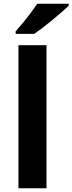

<svg xmlns="http://www.w3.org/2000/svg" viewBox="-20 -1000 385 1020"><path d="M227 0H78V-760H227ZM345 -980V-970Q331 -956 308 -936Q285 -916 258.5 -894Q232 -872 206.5 -852.5Q181 -833 162 -820H63V-833Q79 -852 100.5 -877.5Q122 -903 142.5 -930.5Q163 -958 178 -980Z"/></svg>

Font: BC Sans
Style: Bold
Weight: 700
Designer: Monotype Design Team
Province of B.C.
Foundry: Monotype Imaging Inc.
Version: Version 2.000;GOOG;noto-source:20170915:90ef993387c0